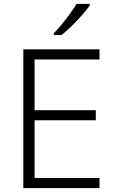

<svg xmlns="http://www.w3.org/2000/svg" viewBox="-20 -968 593 988"><path d="M492 0H100V-714H492V-662H158V-401H473V-349H158V-52H492ZM442 -940Q427 -919 402.5 -891Q378 -863 350 -835.5Q322 -808 297 -788H257V-797Q276 -816 298 -843Q320 -870 340.5 -898Q361 -926 374 -948H442Z"/></svg>

Font: Noto Sans Sinhala Light
Style: Regular
Weight: 300
Designer: Jelle Bosma - Monotype Design Team
Foundry: Monotype Imaging Inc.
Version: Version 2.006; ttfautohint (v1.8.4.7-5d5b)